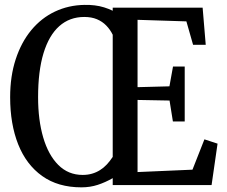

<svg xmlns="http://www.w3.org/2000/svg" viewBox="-20 -775 950 804"><path d="M452 -29Q421.5 -11.5 389.5 -1Q357.5 9.5 321 9.5Q223 9.5 156.5 -38Q90 -85.5 56.2 -170.5Q22.5 -255.5 22.5 -368Q22.5 -456 45.8 -527Q69 -598 111 -648.8Q153 -699.5 210 -726.5Q267 -753.5 334 -754.5Q356 -755 376.5 -752.5Q397 -750 415.8 -744.2Q434.5 -738.5 452 -730V-743H828.5L841.5 -587.5H788.5L760.5 -685.5L556 -692V-410L689.5 -413.5L704.5 -496.5H753.5V-266.5H704L690 -354L556 -356.5V-54.5L786 -64.5L836 -191.5L891 -173.5L866 0H452ZM326 -42.5Q347.5 -42.5 365.5 -47.8Q383.5 -53 399 -62.8Q414.5 -72.5 427.5 -86.5Q440.5 -100.5 452 -118V-629.5Q441.5 -651 425 -668Q408.5 -685 385.8 -694.5Q363 -704 333 -704Q271.5 -704 228.2 -665.5Q185 -627 162.2 -552.2Q139.5 -477.5 139.5 -368Q139.5 -272.5 161 -199.2Q182.5 -126 224.2 -84.2Q266 -42.5 326 -42.5Z"/></svg>

Font: Merriweather 24pt SemiCondensed
Style: Regular
Weight: 400
Width: 4
Designer: Eben Sorkin
Foundry: Eben Sorkin
Version: Version 2.100